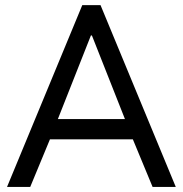

<svg xmlns="http://www.w3.org/2000/svg" viewBox="-20 -740 724 760"><path d="M305.7 -719.7H377.9L675.8 0H584L505.9 -188.5H177.7L99.6 0H7.8ZM474.6 -268.6 343.8 -599.6H339.8L209 -268.6Z"/></svg>

Font: Reddit Sans Fudge
Style: Regular
Weight: 400
Designer: Stephen Hutchings
Foundry: Reddit
Version: Version 1.011